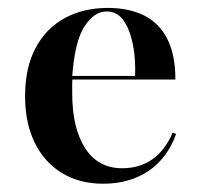

<svg xmlns="http://www.w3.org/2000/svg" viewBox="-20 -448 498 480"><path d="M237.9 11.3Q179 11.3 135.1 -15.3Q91.1 -41.9 66.9 -91.1Q42.7 -140.3 42.7 -207.3Q42.7 -279 69 -328.2Q95.2 -377.4 141.9 -402.8Q188.7 -428.2 249.2 -428.2Q301.6 -428.2 339.5 -409.7Q377.4 -391.1 398 -351.2Q418.5 -311.3 418.5 -249.2H122.6L121.8 -258.1H317.7Q319.4 -303.2 311.7 -339.5Q304 -375.8 288.3 -397.6Q272.6 -419.4 246.8 -419.4Q215.3 -419.4 191.1 -381.9Q166.9 -344.4 160.5 -256.5L161.3 -254.8Q160.5 -245.2 160.5 -235.5Q160.5 -225.8 160.5 -215.3Q160.5 -128.2 192.7 -77.8Q225 -27.4 285.5 -27.4Q328.2 -27.4 360.1 -49.2Q391.9 -71 412.1 -116.9L420.2 -112.9Q398.4 -52.4 351.2 -20.6Q304 11.3 237.9 11.3Z"/></svg>

Font: Playfair 144pt
Style: Bold
Weight: 700
Version: Version 2.001;gftools[0.9.30]